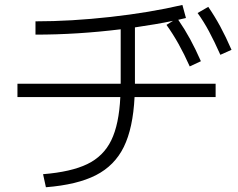

<svg xmlns="http://www.w3.org/2000/svg" viewBox="-20 -746 978 790"><path d="M475.1 -346.7H51.8V-401.4H476.6V-403.3V-625.5Q297.9 -603.5 126 -603.5V-658.2Q272.9 -658.2 434.6 -676.3Q596.2 -694.3 730.5 -725.6L745.1 -671.9L713.4 -664.6Q739.7 -626.5 762.2 -585.2Q784.7 -543.9 806.6 -494.1L760.7 -472.7Q737.8 -523.9 714.8 -564.9Q691.9 -606 665 -643.6L691.9 -660.2Q623 -646 535.2 -633.3V-403.3V-401.4H867.2V-346.7H533.7Q527.3 -218.8 489.5 -141.6Q451.7 -64.5 374.5 -25.1Q297.4 14.2 168.9 24.4L157.2 -29.3Q272.5 -38.6 339.1 -70.8Q405.8 -103 437.7 -168.5Q469.7 -233.9 475.1 -346.7ZM793 -692.4 836.9 -717.8Q863.8 -678.7 886.5 -636.7Q909.2 -594.7 932.6 -541L886.7 -520.5Q861.8 -576.2 840.1 -616.7Q818.4 -657.2 793 -692.4Z"/></svg>

Font: Pretendard Light
Style: Regular
Weight: 300
Designer: Base glyphs from Inter by Rasmus Andersson; Hangeul glyphs from Noto Sans CJK(Source Han Sans) by Jang Soo-young and Kan
Foundry: Kil Hyung-jin
Version: Version 1.309